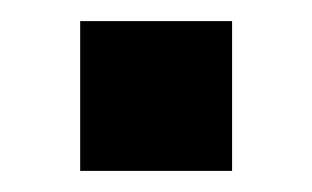

<svg xmlns="http://www.w3.org/2000/svg" viewBox="-20 -360 296 182"><path d="M56 -198V-340H200V-198Z"/></svg>

Font: Nunito Sans 12pt ExtraLight 11pt
Style: Bold
Weight: 700
Version: Version 3.101;gftools[0.9.27]